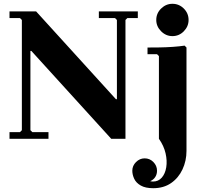

<svg xmlns="http://www.w3.org/2000/svg" viewBox="-20 -730 1076 1010"><path d="M565 0 145 -462H140L95 -625L85 -635H30V-670H170L590 -208H595V0ZM30 0V-35H85L95 -45V-625L140 -462V-45L150 -35H235V0ZM705 -670V-635H650L640 -625V0H595V-625L585 -635H500V-670ZM786 260Q745 260 720.5 246Q696 232 686 210.5Q676 189 676 168Q676 142 695.5 122.5Q715 103 741 103Q768 103 787 122.5Q806 142 806 168Q806 187 796.5 201.5Q787 216 770 223Q774 224 777.5 224.5Q781 225 785 225Q813 225 831 204.5Q849 184 854.5 150Q860 116 851 76.5Q842 37 816 0V-435L806 -445H756V-480Q782 -480 818 -480.5Q854 -481 889.5 -483.5Q925 -486 951 -490L961 -480V64Q961 116 940 161Q919 206 880 233Q841 260 786 260ZM887 -540Q853 -540 827.5 -565.5Q802 -591 802 -625Q802 -660 827.5 -685Q853 -710 887 -710Q922 -710 947 -685Q972 -660 972 -625Q972 -591 947 -565.5Q922 -540 887 -540Z"/></svg>

Font: Brygada 1918
Style: Regular
Weight: 400
Designer: Mateusz Machalski | Borys Kosmynka | Przemek Hoffer
Foundry: NIEPODLEGLA 2018
Version: Version 3.006